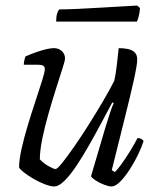

<svg xmlns="http://www.w3.org/2000/svg" viewBox="-20 -674 572 694"><path d="M176 0Q163 0 142 -8Q121 -16 100.5 -28Q80 -40 65.5 -51.5Q51 -63 49 -69Q49 -96 58 -136.5Q67 -177 81 -223Q95 -269 109 -311Q123 -353 132.5 -383.5Q142 -414 142 -424Q142 -433 136 -436.5Q130 -440 119 -440H66Q66 -447 68 -456Q70 -465 72 -470Q95 -480 114 -486.5Q133 -493 148.5 -496.5Q164 -500 175 -500Q192 -500 203.5 -489.5Q215 -479 215 -462Q215 -455 205.5 -425.5Q196 -396 182.5 -353.5Q169 -311 155.5 -264Q142 -217 133 -173Q124 -129 124 -98Q137 -84 155.5 -73.5Q174 -63 181 -63Q187 -63 205 -85.5Q223 -108 248.5 -144.5Q274 -181 301 -224Q328 -267 352.5 -308.5Q377 -350 393 -382Q398 -403 402 -436.5Q406 -470 409 -500Q426 -500 441.5 -497Q457 -494 466.5 -485Q476 -476 476 -459Q476 -440 463.5 -383.5Q451 -327 430 -243.5Q409 -160 384 -59L395 -52Q404 -60 419.5 -81.5Q435 -103 451 -129Q467 -155 477 -175Q485 -175 490.5 -172Q496 -169 499 -164Q492 -142 478.5 -114Q465 -86 448 -60Q431 -34 414 -17Q397 0 383 0Q373 0 356 -6.5Q339 -13 325.5 -22Q312 -31 309 -37L360 -210Q370 -242 377.5 -265.5Q385 -289 391 -301L386 -304Q368 -270 346 -229Q324 -188 301 -147.5Q278 -107 255.5 -73.5Q233 -40 212.5 -20Q192 0 176 0ZM183 -596Q183 -614 186.5 -625Q190 -636 194 -640Q223 -640 263.5 -642Q304 -644 346.5 -646.5Q389 -649 423.5 -651Q458 -653 476 -654L486 -645Q485 -629 481.5 -615.5Q478 -602 475 -596Z"/></svg>

Font: Texturina 12pt Thin
Style: Italic
Weight: 250
Italic angle: -11°
Designer: Guillermo Torres Carreño
Foundry: Omnibus-Type
Version: Version 1.002